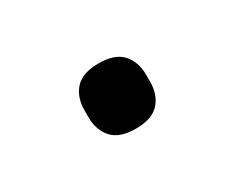

<svg xmlns="http://www.w3.org/2000/svg" viewBox="-38 -469 401 329"><g transform="rotate(-30 163.0 -304.5)"><path d="M163 -240Q131 -240 116.5 -256Q102 -272 102 -298V-311Q102 -337 116.5 -353Q131 -369 163 -369Q195 -369 209.5 -353Q224 -337 224 -311V-298Q224 -272 209.5 -256Q195 -240 163 -240Z"/></g></svg>

Font: IBM Plex Sans Thai
Style: Regular
Weight: 400
Designer: Mike Abbink, Paul van der Laan, Pieter van Rosmalen, Ben Mitchell, Mark Frömberg
Foundry: Bold Monday
Version: Version 1.2